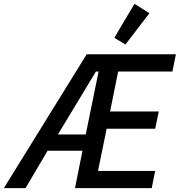

<svg xmlns="http://www.w3.org/2000/svg" viewBox="-67 -981 937 1001"><path d="M363 -195H181L66 0H-47L385 -698H850L832 -608H549L507 -400H761L742 -310H489L444 -90H742L724 0H324ZM433 -608 235 -280H380L447 -608ZM587 -749 529 -784 634 -961 712 -912Z"/></svg>

Font: IBM Plex Sans Cond Medm
Style: Italic
Weight: 500
Width: 3
Italic angle: -11°
Designer: Mike Abbink, Paul van der Laan, Pieter van Rosmalen
Foundry: Bold Monday
Version: Version 1.3